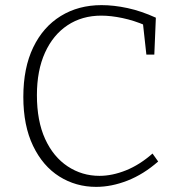

<svg xmlns="http://www.w3.org/2000/svg" viewBox="-20 -722 693 749"><path d="M355 7Q276 7 211.5 -33.5Q147 -74 109 -153Q71 -232 71 -344Q71 -457 109.5 -537Q148 -617 217 -659.5Q286 -702 376 -702Q424 -702 477.5 -690.5Q531 -679 588 -653L582 -509H551L537 -636L547 -623Q503 -642 458 -651.5Q413 -661 375 -661Q300 -661 243.5 -623.5Q187 -586 155.5 -516.5Q124 -447 124 -351Q124 -250 156 -180Q188 -110 244 -73Q300 -36 368 -36Q418 -36 471.5 -57.5Q525 -79 575 -123L597 -92Q540 -42 477.5 -17.5Q415 7 355 7Z"/></svg>

Font: Bitter Thin Light
Style: Regular
Weight: 300
Version: Version 2.002